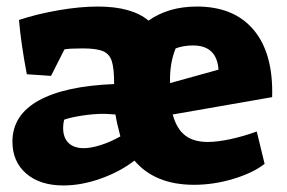

<svg xmlns="http://www.w3.org/2000/svg" viewBox="-20 -553 876 587"><path d="M18 -120Q18 -201 98 -245.5Q178 -290 329 -296Q329 -343 322 -365.5Q315 -388 295 -396.5Q275 -405 233 -405Q191 -405 177 -402L136 -321L62 -326Q44 -421 38 -492Q92 -510 158 -521.5Q224 -533 279 -533Q383 -533 434 -490Q495 -533 582 -533Q696 -533 756 -461Q816 -389 812 -256L508 -203Q520 -159 546 -139Q572 -119 615 -119Q644 -119 684 -127.5Q724 -136 765 -151L789 -52Q753 -24 693 -6Q633 12 573 12Q454 12 391 -62Q347 -28 288 -7Q229 14 174 14Q102 14 60 -22.5Q18 -59 18 -120ZM648 -340Q643 -414 570 -414Q541 -414 517 -405Q498 -359 500 -299ZM348 -136Q337 -177 333 -203Q305 -205 296 -205Q266 -205 230.5 -199.5Q195 -194 176 -187Q173 -174 173 -162Q173 -132 189.5 -116Q206 -100 236 -100Q258 -100 288 -109.5Q318 -119 348 -136Z"/></svg>

Font: Suez One
Style: Regular
Weight: 400
Version: Version 1.000